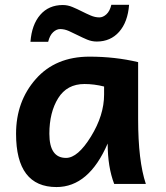

<svg xmlns="http://www.w3.org/2000/svg" viewBox="-20 -755 680 788"><path d="M251 -106.9Q299.3 -106.9 353.3 -194.6Q407.2 -282.2 407.2 -366.7V-399.9Q366.2 -410.2 326.7 -410.2Q254.9 -410.2 218.8 -352.1Q182.6 -293.9 182.6 -206.1Q182.6 -106.9 251 -106.9ZM211.9 12.7Q45.9 12.7 45.9 -206.1Q45.9 -338.9 127 -430.7Q208 -522.5 347.2 -522.5Q452.6 -522.5 546.9 -500V-266.1Q546.9 -94.7 578.6 0H448.7Q421.9 -69.8 421.9 -166Q344.7 12.7 211.9 12.7ZM177.7 -583.5H105Q110.4 -654.3 145.3 -694.3Q180.2 -734.4 237.8 -734.4Q257.8 -734.4 277.1 -726.3Q296.4 -718.3 315.2 -708.7Q334 -699.2 352.1 -691.4Q370.1 -683.6 387.7 -683.6Q402.8 -683.6 416.7 -696.3Q430.7 -709 437 -735.4H509.8Q504.4 -664.6 469 -624.5Q433.6 -584.5 377 -584.5Q356.9 -584.5 337.6 -592.5Q318.4 -600.6 299.6 -610.1Q280.8 -619.6 262.7 -627.7Q244.6 -635.7 227.1 -635.7Q211.9 -635.7 198 -622.8Q184.1 -609.9 177.7 -583.5Z"/></svg>

Font: Cadman
Style: Bold
Weight: 700
Designer: Paul James MIller
Foundry: High-Logic / Made with FontCreator
Version: Version 2.114;March 28, 2021;FontCreator 13.0.0.2683 64-bit